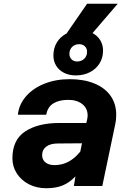

<svg xmlns="http://www.w3.org/2000/svg" viewBox="-20 -989 690 1021"><path d="M381 -51Q350 -18 313.5 -3Q277 12 226 12Q175 12 134 -9Q93 -30 69.5 -66.5Q46 -103 46 -147Q46 -246 114.5 -290.5Q183 -335 295 -335H439L443 -352Q446 -364 446 -375Q446 -413 417.5 -435.5Q389 -458 343 -458Q294 -458 263.5 -439Q233 -420 226 -379H75Q81 -434 118.5 -477Q156 -520 216.5 -544Q277 -568 350 -568Q426 -568 482 -545Q538 -522 568 -479.5Q598 -437 598 -379Q598 -350 593 -329L524 0H373ZM270 -111Q310 -111 344 -129Q378 -147 407 -183L416 -227L288 -226Q248 -226 226 -209.5Q204 -193 204 -164Q204 -140 221.5 -125.5Q239 -111 270 -111ZM334 -811 443 -969H606L472 -813Q499 -799 513.5 -774.5Q528 -750 528 -720Q528 -682 509.5 -652Q491 -622 458 -605Q425 -588 383 -588Q348 -588 321 -601.5Q294 -615 279 -639Q264 -663 264 -694Q264 -733 282.5 -763.5Q301 -794 334 -811ZM390 -662Q413 -662 428 -676.5Q443 -691 443 -714Q443 -731 431.5 -742.5Q420 -754 401 -754Q378 -754 363.5 -739.5Q349 -725 349 -702Q349 -685 360.5 -673.5Q372 -662 390 -662Z"/></svg>

Font: Azeret Mono
Style: Bold Italic
Weight: 700
Italic angle: -12°
Designer: Martin Vácha
Foundry: Displaay
Version: Version 1.000; Glyphs 3.0.3, build 3074